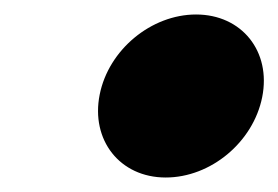

<svg xmlns="http://www.w3.org/2000/svg" viewBox="-20 -469 384 265"><path d="M117.6 -338.5C105 -275.7 145.4 -224 208.7 -224C270.9 -224 329.5 -272.8 341.9 -335C354.5 -398.1 313.7 -449 250.6 -449C188.7 -449 129.9 -400.3 117.6 -338.5Z"/></svg>

Font: Smoothie
Style: BlkIt
Weight: 900
Foundry: Cannot Into Space Fonts
Version: Version 0.8